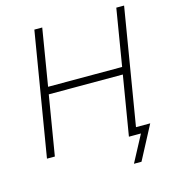

<svg xmlns="http://www.w3.org/2000/svg" viewBox="-126 -832 985 1092"><g transform="rotate(-15 366.0 -286.0)"><path d="M56.6 0 177.2 -727.5H223.6L168.5 -393.1H604.5L659.7 -727.5H705.6L585 0H539.1L597.2 -350.6H161.1L103 0ZM526.9 156.2 609.9 0H558.6L565.4 -42H675.8L571.3 156.2Z"/></g></svg>

Font: Inter 16pt ExtraLight
Style: Italic
Weight: 250
Italic angle: -9.3988°
Version: Version 4.001;git-66647c0bb